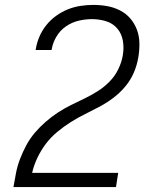

<svg xmlns="http://www.w3.org/2000/svg" viewBox="-20 -763 640 783"><path d="M35 0V-1Q40 -30 45.5 -58.5Q51 -87 62 -115.5Q73 -144 87.5 -171Q102 -198 122 -221.5Q142 -245 166 -266Q190 -287 216 -304Q242 -321 269.5 -334.5Q297 -348 325 -361.5Q353 -375 379 -391.5Q405 -408 427 -430.5Q449 -453 462.5 -481Q476 -509 481 -538V-539Q486 -568 481 -597Q476 -626 458 -647Q440 -668 412.5 -676.5Q385 -685 355 -685Q328 -685 300.5 -678.5Q273 -672 249 -655.5Q225 -639 210 -613.5Q195 -588 191 -562L190 -559H125L126 -563Q130 -588 140.5 -613Q151 -638 168.5 -660Q186 -682 209 -698.5Q232 -715 257 -725Q282 -735 308.5 -739Q335 -743 360 -743Q390 -743 417.5 -738Q445 -733 469.5 -720.5Q494 -708 511.5 -687.5Q529 -667 538.5 -641.5Q548 -616 548.5 -587Q549 -558 544 -529Q539 -498 526 -467.5Q513 -437 491.5 -411Q470 -385 443 -364.5Q416 -344 386 -328Q356 -312 326.5 -297.5Q297 -283 268.5 -265Q240 -247 213.5 -225Q187 -203 167 -176.5Q147 -150 132.5 -119.5Q118 -89 111 -58H462L453 0Z"/></svg>

Font: Iosevka Light Extended
Style: Italic
Weight: 300
Width: 7
Italic angle: -9°
Monospace: yes
Designer: Belleve Invis
Foundry: Belleve Invis
Version: Version 32.5.0; ttfautohint (v1.8.4)